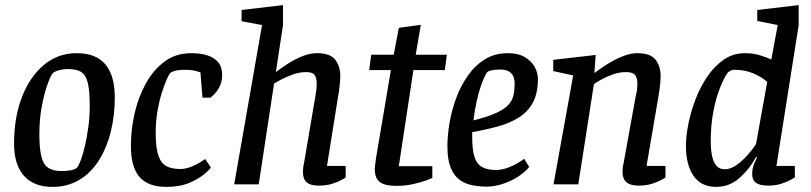

<svg xmlns="http://www.w3.org/2000/svg" viewBox="-20 -721 3174 751"><path d="M185 10Q112 10 73.5 -33.5Q35 -77 35 -160Q35 -261 65.5 -340.5Q96 -420 151 -466.5Q206 -513 280 -513Q355 -513 392 -469.5Q429 -426 429 -340Q429 -268 413 -204.5Q397 -141 366 -92.5Q335 -44 289.5 -17Q244 10 185 10ZM221 -52Q238 -52 254.5 -54.5Q271 -57 281 -65Q288 -73 296.5 -96Q305 -119 312.5 -151.5Q320 -184 325.5 -224Q331 -264 331 -307Q331 -365 323.5 -396.5Q316 -428 297.5 -439.5Q279 -451 245 -451Q229 -451 211.5 -446.5Q194 -442 186 -434Q179 -427 166.5 -393Q154 -359 144 -308Q134 -257 134 -197Q134 -142 141.5 -110Q149 -78 168 -65Q187 -52 221 -52Z M631 10Q559 10 525.5 -29Q492 -68 492 -151Q492 -214 506.5 -277.5Q521 -341 550.5 -394.5Q580 -448 624 -480.5Q668 -513 728 -513Q764 -513 791 -504.5Q818 -496 833.5 -477.5Q849 -459 849 -427Q849 -403 840 -384.5Q831 -366 820 -354.5Q809 -343 803 -339H772L764 -438Q762 -439 746 -443.5Q730 -448 699 -448Q683 -448 669 -445Q655 -442 645 -435Q641 -430 632 -410Q623 -390 613 -358.5Q603 -327 596 -287Q589 -247 589 -202Q589 -143 599.5 -112.5Q610 -82 631 -71Q652 -60 684 -60Q706 -60 727.5 -68.5Q749 -77 764.5 -87Q780 -97 783 -99L805 -65Q800 -58 779 -40Q758 -22 721 -6Q684 10 631 10Z M1228 5Q1203 5 1189.5 -1.5Q1176 -8 1170.5 -20Q1165 -32 1165 -49Q1165 -57 1166 -66Q1167 -75 1169 -82L1214 -347Q1216 -359 1217.5 -372.5Q1219 -386 1219 -394Q1219 -414 1211.5 -426.5Q1204 -439 1177 -439Q1152 -439 1126.5 -430Q1101 -421 1081 -410.5Q1061 -400 1052 -394L992 0H896L1005 -623L925 -638V-682L1087 -701V-623L1059 -439Q1077 -453 1104 -470.5Q1131 -488 1161 -500.5Q1191 -513 1220 -513Q1272 -513 1291.5 -487Q1311 -461 1311 -424Q1311 -411 1309.5 -395.5Q1308 -380 1306 -366Q1304 -352 1302 -341L1259 -72H1332V-27Q1330 -25 1315.5 -17Q1301 -9 1278.5 -2Q1256 5 1228 5Z M1531 6Q1484 6 1465 -9.5Q1446 -25 1446 -59Q1446 -67 1448 -80.5Q1450 -94 1451 -104L1509 -447H1424L1432 -507H1520L1540 -612L1626 -624L1606 -507H1728L1720 -447H1597L1540 -71H1671V-25Q1668 -23 1647.5 -15.5Q1627 -8 1596.5 -1Q1566 6 1531 6Z M1883 9Q1831 9 1797.5 -6Q1764 -21 1747 -56Q1730 -91 1730 -148Q1730 -192 1738.5 -241.5Q1747 -291 1765 -339Q1783 -387 1811 -426.5Q1839 -466 1877.5 -489.5Q1916 -513 1966 -513Q2007 -513 2033 -497.5Q2059 -482 2071.5 -459Q2084 -436 2084 -413Q2084 -357 2065 -321Q2046 -285 2011 -262.5Q1976 -240 1929.5 -227Q1883 -214 1827 -204V-184Q1827 -135 1836 -107Q1845 -79 1866 -67.5Q1887 -56 1920 -56Q1945 -56 1974.5 -68Q2004 -80 2030 -100L2050 -68Q2032 -46 2004 -28.5Q1976 -11 1944.5 -1Q1913 9 1883 9ZM1832 -250Q1888 -264 1920.5 -279Q1953 -294 1968.5 -311Q1984 -328 1988.5 -348.5Q1993 -369 1993 -393Q1993 -408 1988.5 -420.5Q1984 -433 1971.5 -441Q1959 -449 1935 -449Q1917 -449 1903 -446Q1889 -443 1884 -437Q1872 -417 1861.5 -386.5Q1851 -356 1843.5 -320.5Q1836 -285 1832 -250Z M2479 5Q2455 5 2441 -1.5Q2427 -8 2421 -20Q2415 -32 2415 -49Q2415 -57 2416 -66Q2417 -75 2419 -82L2467 -347Q2470 -357 2471.5 -370Q2473 -383 2473 -396Q2473 -416 2464 -427.5Q2455 -439 2428 -439Q2402 -439 2376 -429.5Q2350 -420 2330.5 -409Q2311 -398 2303 -392L2242 0H2145L2222 -426L2144 -443V-487L2310 -506L2305 -437H2308Q2320 -447 2339.5 -460Q2359 -473 2381 -485Q2403 -497 2427 -505Q2451 -513 2473 -513Q2525 -513 2544.5 -487Q2564 -461 2564 -424Q2564 -411 2562.5 -395.5Q2561 -380 2559 -366Q2557 -352 2555 -341L2509 -72H2583V-27Q2581 -25 2566.5 -17Q2552 -9 2529.5 -2Q2507 5 2479 5Z M2782 10Q2722 10 2692.5 -33.5Q2663 -77 2663 -150Q2663 -188 2672.5 -236Q2682 -284 2700.5 -332.5Q2719 -381 2747 -422Q2775 -463 2811.5 -488Q2848 -513 2894 -513Q2926 -513 2953.5 -504.5Q2981 -496 2997 -488L3022 -623L2942 -639V-682L3104 -701V-623L3017 -72H3089V-27Q3086 -25 3071.5 -17Q3057 -9 3035 -2Q3013 5 2986 5Q2953 5 2937.5 -5.5Q2922 -16 2922 -43Q2922 -57 2926.5 -71Q2931 -85 2941 -105L2937 -107Q2912 -60 2872.5 -25Q2833 10 2782 10ZM2814 -59Q2838 -59 2861 -75.5Q2884 -92 2904 -114.5Q2924 -137 2937 -157L2981 -401Q2956 -422 2924 -435Q2892 -448 2855 -448Q2843 -448 2835.5 -443.5Q2828 -439 2825 -435Q2809 -411 2794 -371.5Q2779 -332 2769.5 -280.5Q2760 -229 2760 -169Q2760 -137 2765 -112Q2770 -87 2782 -73Q2794 -59 2814 -59Z"/></svg>

Font: Faustina Light Medium
Style: Italic
Weight: 500
Italic angle: -8°
Version: Version 1.200